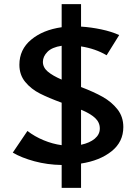

<svg xmlns="http://www.w3.org/2000/svg" viewBox="-20 -793 657 931"><path d="M373 0V118H279V7Q210 6 147 -11Q84 -28 42 -53L113 -158Q148 -131 191.5 -113Q235 -95 279 -89V-295Q216 -318 173.5 -339.5Q131 -361 102.5 -395.5Q74 -430 74 -479Q74 -553 131 -600.5Q188 -648 279 -661V-773H373V-664Q421 -661 471 -650.5Q521 -640 558 -623L497 -525Q443 -557 373 -568V-371Q436 -347 478.5 -323Q521 -299 549.5 -263Q578 -227 578 -177Q578 -105 521 -59.5Q464 -14 373 0ZM279 -407V-571Q232 -564 210 -541.5Q188 -519 188 -493Q188 -466 211.5 -446Q235 -426 279 -407ZM464 -170Q464 -200 440.5 -221.5Q417 -243 373 -261V-91Q415 -100 439.5 -120.5Q464 -141 464 -170Z"/></svg>

Font: Ysabeau Infant
Style: Bold
Weight: 700
Designer: Christian Thalmann (Catharsis Fonts)
Version: Version 0.003